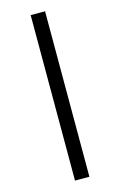

<svg xmlns="http://www.w3.org/2000/svg" viewBox="-147 -824 702 1121"><g transform="rotate(-15 204.0 -264.0)"><path d="M160 -764V236H247V-764Z"/></g></svg>

Font: Noto Sans Arabic ExtCond Med
Style: Regular
Weight: 500
Width: 2
Designer: Monotype Design Team, Nadine Chahine, Nizar Qandah and Khaled Hosny
Foundry: Monotype Imaging Inc.
Version: Version 2.012